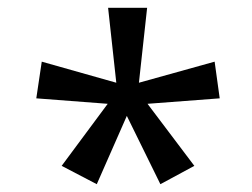

<svg xmlns="http://www.w3.org/2000/svg" viewBox="-20 -765 647 492"><path d="M138 -340 256 -499 73 -513 87 -607 278 -553 257 -745H357L336 -553L530 -607L543 -513L358 -499L478 -340L391 -293L305 -468L228 -293Z"/></svg>

Font: lkorean25
Style: Book
Weight: 400
Designer: Jelle Bosma - Monotype Design Team
Foundry: Monotype Imaging Inc.
Version: Version 2.003